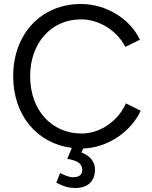

<svg xmlns="http://www.w3.org/2000/svg" viewBox="-20 -732 761 962"><path d="M357 210C427 210 456 169 456 118C456 84 437 50 388 32L397 12C518 8 634 -69 685 -177L611 -214C571 -125 482 -63 389 -63C238 -63 131 -181 131 -350C131 -517 237 -635 386 -635C477 -635 567 -578 608 -497L681 -533C631 -639 511 -712 386 -712C186 -712 46 -562 46 -350C46 -155 165 -13 340 9L317 64C367 72 392 87 392 120C392 149 369 156 345 156C325 156 302 145 281 135L262 183C303 205 331 210 357 210Z"/></svg>

Font: HB Figtree Prototype
Style: Regular
Weight: 400
Designer: Alfredo Marco Pradil
Foundry: Hanken Design Co.®
Version: Version 1.002;Glyphs 3.2 (3228)